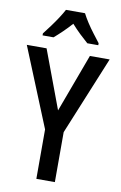

<svg xmlns="http://www.w3.org/2000/svg" viewBox="-101 -996 664 1052"><g transform="rotate(10 230.5 -470.0)"><path d="M231 -390 351 -714H461L282 -278V0H179V-275L0 -714H110ZM284 -940Q295 -918 312.5 -891Q330 -864 350 -838Q370 -812 386 -791V-780H325Q303 -799 279 -822Q255 -845 231 -872Q207 -845 182 -821Q157 -797 137 -780H76V-791Q94 -814 113.5 -840.5Q133 -867 150 -893Q167 -919 178 -940Z"/></g></svg>

Font: Noto Sans Bengali Condensed Medium
Style: Regular
Weight: 500
Width: 3
Designer: Jelle Bosma - Monotype Design Team
Foundry: Monotype Imaging Inc.
Version: Version 2.003